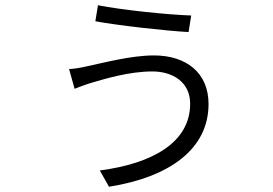

<svg xmlns="http://www.w3.org/2000/svg" viewBox="-20 -653 1040 731"><path d="M704 -258C704 -110 559 -30 360 -4L395 58C628 21 774 -87 774 -257C774 -377 688 -442 566 -442C478 -442 371 -413 313 -401C292 -396 265 -391 243 -390L264 -315C280 -321 305 -331 329 -338C383 -354 474 -381 560 -381C637 -381 704 -341 704 -258ZM353 -633 343 -572C430 -556 617 -535 698 -531L708 -594C617 -597 445 -615 353 -633Z"/></svg>

Font: ChiuKong Gothic CL Normal
Style: Regular
Weight: 350
Designer: Ryoko NISHIZUKA 西塚涼子 (kana, bopomofo & ideographs); Paul D. Hunt (Latin, Greek & Cyrillic); Sandoll Communications 산돌커뮤니
Foundry: Adobe
Version: Version 1.300